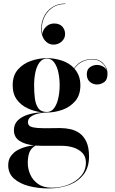

<svg xmlns="http://www.w3.org/2000/svg" viewBox="-20 -795 644 1075"><path d="M344.5 -604.3Q344.5 -579.9 325.3 -562.5Q306.1 -545.1 278.9 -545.1Q250.9 -545.1 230.9 -569.1Q210.9 -593.1 210.9 -635.1Q210.9 -671.9 226.9 -703.7Q242.9 -735.5 273.3 -755.3Q303.7 -775.1 346.1 -775.1V-772.7Q300.9 -772.7 268.7 -748.5Q236.5 -724.3 222.5 -685.3Q208.5 -646.3 217.7 -602.7Q218.1 -625.9 237.3 -644.7Q256.5 -663.5 282.9 -663.5Q313.3 -663.5 328.9 -646.1Q344.5 -628.7 344.5 -604.3ZM58 -66Q58 -99.5 79.5 -120.8Q101 -142 136.2 -153Q171.5 -164 213 -166.5Q173 -171 135.8 -188Q98.5 -205 74.8 -236.8Q51 -268.5 51 -317.5Q51 -373 80.8 -406.2Q110.5 -439.5 154.8 -454.5Q199 -469.5 242.5 -469.5Q283.5 -469.5 325.2 -456.2Q367 -443 395 -413Q416 -442.5 443.8 -453.8Q471.5 -465 494 -465Q536 -465 559 -439.2Q582 -413.5 582 -383.5Q582 -348.5 563.2 -335.2Q544.5 -322 523 -322Q501 -322 483.5 -336.5Q466 -351 466 -379Q466 -406.5 484 -419Q502 -431.5 523 -431.5Q539 -431.5 554.8 -423.8Q570.5 -416 577 -401Q571.5 -425.5 550.2 -444Q529 -462.5 494 -462.5Q471 -462.5 444.2 -451Q417.5 -439.5 396.5 -411Q412 -393.5 421 -370.5Q430 -347.5 430 -317.5Q430 -262.5 401.2 -229Q372.5 -195.5 329.2 -180.2Q286 -165 242.5 -165Q239.5 -165 237 -165Q216.5 -164.5 193 -159Q169.5 -153.5 153 -141.8Q136.5 -130 136.5 -111Q136.5 -88 163 -82.5Q189.5 -77 230 -77Q256.5 -77 276.2 -77.5Q296 -78 317.5 -78Q345.5 -78 374 -71.8Q402.5 -65.5 426 -48.8Q449.5 -32 464 -0.5Q478.5 31 478.5 82Q478.5 143 447.5 182.5Q416.5 222 365 241Q313.5 260 252.5 260Q193.5 260 142 246.8Q90.5 233.5 58.2 204.8Q26 176 26 130Q26 99 41.5 78Q57 57 80.2 44.5Q103.5 32 128 26Q152.5 20 170.5 19Q118.5 13.5 88.2 -7Q58 -27.5 58 -66ZM171 -317.5Q171 -280 175 -245.8Q179 -211.5 194 -189.8Q209 -168 242.5 -168Q267.5 -168 283.2 -189.8Q299 -211.5 306.5 -245.8Q314 -280 314 -317.5Q314 -356.5 306.5 -390.5Q299 -424.5 283.2 -445.8Q267.5 -467 242.5 -467Q217.5 -467 201.5 -445.8Q185.5 -424.5 178.2 -390.5Q171 -356.5 171 -317.5ZM135.5 118Q135.5 150.5 149.5 182.2Q163.5 214 193.2 235Q223 256 270 256Q319 256 362.5 239Q406 222 433.5 190.2Q461 158.5 461 115Q461 82 441.5 61.5Q422 41 391.8 31.2Q361.5 21.5 329 21.5H218Q197 21.5 178.5 20Q151.5 37 143.5 61Q135.5 85 135.5 118Z"/></svg>

Font: Bodoni* 72pt Medium
Style: Regular
Weight: 500
Version: Version 2.3